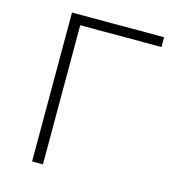

<svg xmlns="http://www.w3.org/2000/svg" viewBox="-105 -786 779 872"><g transform="rotate(15 284.0 -350.0)"><path d="M559 -700H126V0H177V-654H559Z"/></g></svg>

Font: Montserrat Light
Style: Regular
Weight: 300
Designer: Julieta Ulanovsky
Foundry: Julieta Ulanovsky
Version: Version 7.200